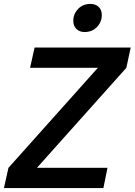

<svg xmlns="http://www.w3.org/2000/svg" viewBox="-30 -957 685 977"><path d="M-10 0 13 -103 468 -612H123L146 -715H635L613 -612L158 -103H517L496 0ZM400 -794Q375 -794 359 -809.5Q343 -825 343 -851Q343 -886 367.5 -911.5Q392 -937 430 -937Q456 -937 472 -922Q488 -907 488 -881Q488 -845 463.5 -819.5Q439 -794 400 -794Z"/></svg>

Font: Wix Madefor Text SemiBold
Style: Italic
Weight: 600
Italic angle: -12°
Designer: Dalton Maag Ltd
Foundry: Dalton Maag Ltd
Version: Version 3.100